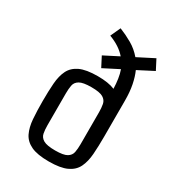

<svg xmlns="http://www.w3.org/2000/svg" viewBox="-186 -865 885 981"><g transform="rotate(30 256.5 -374.5)"><path d="M220 -593 306 -637Q271 -678 207 -702L234 -761Q272 -746 308.5 -725Q345 -704 373 -671L469 -720L499 -662L408 -615Q422 -584 430 -543.5Q438 -503 438 -452V-240Q438 -182 434.5 -135.5Q431 -89 415 -56Q399 -23 361.5 -5.5Q324 12 256 12Q188 12 151 -5.5Q114 -23 98 -56Q82 -89 78.5 -135.5Q75 -182 75 -240Q75 -298 78.5 -344.5Q82 -391 98 -423.5Q114 -456 151 -473.5Q188 -491 256 -491Q288 -491 313 -487Q338 -483 357 -475Q356 -505 352 -532Q348 -559 340 -581L250 -535ZM353 -145V-334Q353 -360 349 -381Q345 -402 325 -414Q305 -426 256 -426Q207 -426 186.5 -414Q166 -402 162 -381Q158 -360 158 -334V-145Q158 -119 162 -98Q166 -77 186.5 -65Q207 -53 256 -53Q305 -53 325 -65Q345 -77 349 -98Q353 -119 353 -145Z"/></g></svg>

Font: Strait
Style: Regular
Weight: 400
Designer: Eduardo Rodriguez Tunni
Foundry: Eduardo Rodriguez Tunni
Version: Version 1.002; ttfautohint (v1.8.4.7-5d5b);gftools[0.9.23]